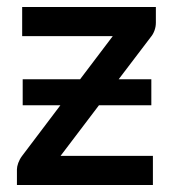

<svg xmlns="http://www.w3.org/2000/svg" viewBox="-20 -530 500 550"><path d="M45 -303V-228.5H153L43 -83C38.3 -76.7 34.8 -70 32.2 -63C29.8 -56 28.5 -50 28.5 -45V0H418V-83.5H153.5L263.5 -228.5H413.5V-303H320L412 -424C416.3 -429 419.8 -435.2 422.5 -442.5C425.2 -449.8 426.5 -457.3 426.5 -465V-510H43.5V-426.5H303L209.5 -303Z"/></svg>

Font: Lato Semibold
Style: Regular
Weight: 600
Designer: Lukasz Dziedzic
Foundry: tyPoland Lukasz Dziedzic
Version: Version 2.006; 2014-01-15